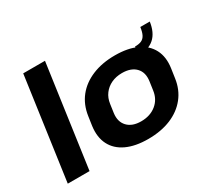

<svg xmlns="http://www.w3.org/2000/svg" viewBox="-148 -968 1298 1206"><g transform="rotate(-30 501.5 -365.0)"><path d="M294.3 -740 190.3 0H32.4L136.4 -740Z M611.6 10.1Q518.6 10.1 455.5 -19.5Q392.4 -49.1 364.2 -104.5Q336 -159.9 346.1 -236.6L355.9 -303.4Q366.9 -380.1 410.6 -435.3Q454.4 -490.4 526.3 -520.3Q598.1 -550.1 690.6 -550.1Q784.1 -550.1 847.3 -520.5Q910.4 -490.9 939.1 -435.5Q967.7 -380.1 956.7 -303.4L946.9 -236.6Q936.3 -159.9 892.1 -104.5Q847.9 -49.1 776.5 -19.5Q705.1 10.1 611.6 10.1ZM628.4 -108.3Q693.8 -108.3 737.7 -143.7Q781.6 -179.2 789.6 -239.2L798.4 -300.8Q806.8 -361.3 773.1 -396.5Q739.3 -431.7 673.9 -431.7Q630.8 -431.7 596.5 -415.6Q562.3 -399.5 540.5 -370.2Q518.7 -341 513.2 -300.8L504.4 -239.2Q496.5 -179.7 530.2 -144Q563.9 -108.3 628.4 -108.3ZM828.8 -534.6Q857.3 -534.6 875.4 -542.4Q893.4 -550.1 903.9 -570Q914.4 -589.8 918.9 -624.5H987.6Q966.5 -474.6 820.3 -474.6Z"/></g></svg>

Font: Pathway Extreme 8pt Thin
Style: Italic
Weight: 100
Italic angle: -8°
Designer: Eduardo Rodriguez Tunni
Foundry: Eduardo Rodriguez Tunni
Version: Version 1.000